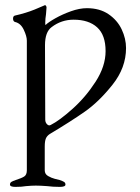

<svg xmlns="http://www.w3.org/2000/svg" viewBox="-20 -446 548 751"><path d="M19 276Q19 269 24.5 265.5Q30 262 42 258Q64 251 74.5 244.5Q85 238 85 220V-287Q85 -304 73 -329.5Q61 -355 39 -360Q35 -361 33 -364.5Q31 -368 31 -373Q31 -383 38 -385Q82 -395 115 -408.5Q148 -422 154 -425L156 -426Q158 -426 160 -423Q162 -420 162 -417L160 -391Q157 -373 157 -357Q157 -349 158 -348Q169 -359 196.5 -374.5Q224 -390 257.5 -402Q291 -414 320 -414Q370 -414 404.5 -390.5Q439 -367 456 -331Q473 -295 473 -258Q473 -181 420 -114.5Q367 -48 312 -9.5Q257 29 175 78Q164 85 159.5 95.5Q155 106 155 127V220Q155 235 168 242.5Q181 250 194.5 253.5Q208 257 213 258Q225 262 230.5 265.5Q236 269 236 276Q236 285 214 285Q187 285 164 282Q138 280 120 280Q104 280 82 282Q66 285 40 285Q19 285 19 276ZM393 -246Q393 -309 360 -339Q327 -369 268 -369Q220 -369 182 -340Q156 -321 156 -269L157 22Q157 33 164 40Q171 47 178 43Q212 26 263.5 -20Q315 -66 354 -126.5Q393 -187 393 -246Z"/></svg>

Font: EB Garamond
Style: Regular
Weight: 400
Designer: Georg Duffner and Octavio Pardo
Foundry: Georg Duffner
Version: Version 1.000; ttfautohint (v1.6)